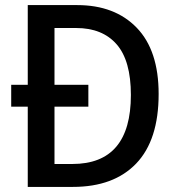

<svg xmlns="http://www.w3.org/2000/svg" viewBox="-20 -734 699 754"><path d="M283 -714Q431 -714 517 -625Q603 -536 603 -365Q603 -184 515 -92Q427 0 266 0H89V-315H24V-401H89V-714ZM279 -624H194V-401H327V-315H194V-90H264Q494 -90 494 -361Q494 -496 438 -560Q382 -624 279 -624Z"/></svg>

Font: Noto Sans Gujarati UI SemiCondensed Medium
Style: Regular
Weight: 500
Width: 4
Designer: Jelle Bosma - Monotype Design Team, Universal Thirst
Foundry: Monotype Imaging Inc.
Version: Version 2.106; ttfautohint (v1.8.4.7-5d5b)